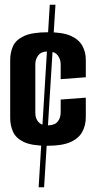

<svg xmlns="http://www.w3.org/2000/svg" viewBox="-20 -705 404 810"><path d="M180 -90Q114 -90 80.5 -106Q47 -122 35 -149Q23 -176 23 -207V-452Q23 -484 35 -510.5Q47 -537 81.5 -553Q116 -569 183 -569Q244 -569 278 -554Q312 -539 327 -512.5Q342 -486 342 -453V-379L236 -371V-434Q236 -455 223.5 -471.5Q211 -488 183 -488Q154 -488 141.5 -471.5Q129 -455 129 -434V-228Q129 -206 141.5 -191Q154 -176 179 -176Q210 -176 223 -191.5Q236 -207 236 -231V-285L342 -293V-211Q342 -176 327 -148.5Q312 -121 277 -105.5Q242 -90 180 -90ZM143 85 190 -685H214L166 85Z"/></svg>

Font: Smooch Sans Thin
Style: Bold
Weight: 700
Version: Version 1.010